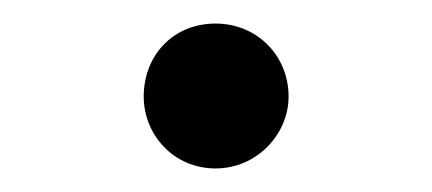

<svg xmlns="http://www.w3.org/2000/svg" viewBox="-20 -128 367 163"><path d="M163 15C198 15 225 -14 225 -46C225 -81 198 -108 163 -108C127 -108 102 -81 102 -46C102 -14 127 15 163 15Z"/></svg>

Font: Noto Serif CJK KR
Style: Regular
Weight: 400
Designer: Ryoko NISHIZUKA 西塚涼子 (kana & ideographs); Frank Grießhammer (Latin, Greek & Cyrillic); Wenlong ZHANG 张文龙 (bopomofo); San
Foundry: Adobe
Version: Version 2.001;hotconv 1.1.0;makeotfexe 2.6.0